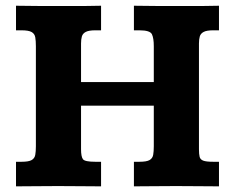

<svg xmlns="http://www.w3.org/2000/svg" viewBox="-20 -659 831 679"><path d="M36.6 0V-86.9H56.2Q81.5 -86.9 92 -93Q102.5 -99.1 104.7 -111.3Q106.9 -123.5 106.9 -141.6V-495.6Q106.9 -514.6 104.7 -527.1Q102.5 -539.6 91.8 -545.7Q81.1 -551.8 56.2 -551.8H36.6V-638.7Q80.6 -638.2 110.6 -637.9Q140.6 -637.7 168.9 -637.7Q208 -637.7 236.1 -637.7Q264.2 -637.7 287.8 -637.9Q311.5 -638.2 337.4 -638.7V-551.8H316.9Q293.9 -551.8 283.2 -546.1Q272.5 -540.5 269.5 -530Q266.6 -519.5 266.6 -505.4V-368.7H523.9V-495.6Q523.9 -523.9 517.3 -537.8Q510.7 -551.8 473.1 -551.8H453.6V-638.7Q497.6 -638.2 527.6 -637.9Q557.6 -637.7 585.9 -637.7Q625 -637.7 653.1 -637.7Q681.2 -637.7 704.8 -637.9Q728.5 -638.2 754.4 -638.7V-551.8H733.9Q710.9 -551.8 700.2 -546.1Q689.5 -540.5 686.5 -530Q683.6 -519.5 683.6 -505.4V-131.3Q683.6 -113.8 686 -104.2Q688.5 -94.7 699 -90.8Q709.5 -86.9 733.9 -86.9H754.4V0Q718.3 0 684.3 -0.5Q650.4 -1 602.1 -1Q557.1 -1 522.7 -0.5Q488.3 0 453.6 0V-86.9H473.1Q498.5 -86.9 509 -93Q519.5 -99.1 521.7 -111.3Q523.9 -123.5 523.9 -141.6V-285.2H266.6V-131.3Q266.6 -105 273.4 -95.9Q280.3 -86.9 316.9 -86.9H337.4V0Q301.3 0 267.3 -0.5Q233.4 -1 185.1 -1Q140.1 -1 105.7 -0.5Q71.3 0 36.6 0Z"/></svg>

Font: Kameron
Style: Regular
Weight: 400
Designer: Vernon Adams
Foundry: Vernon Adams
Version: Version 1.100